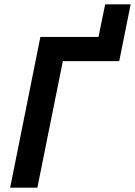

<svg xmlns="http://www.w3.org/2000/svg" viewBox="-20 -869 625 889"><path d="M167 -698H436L467 -849H585L532 -586H271L153 0H27Z"/></svg>

Font: IBM Plex Sans SmBld
Style: Italic
Weight: 600
Italic angle: -11°
Designer: Mike Abbink, Paul van der Laan, Pieter van Rosmalen
Foundry: Bold Monday
Version: Version 3.005